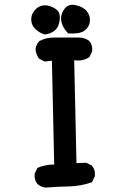

<svg xmlns="http://www.w3.org/2000/svg" viewBox="-20 -804 540 825"><path d="M174.8 2Q156.2 -0.5 142.1 -12.2L141.6 -12.7L141.1 -13.2Q126.5 -29.8 128.9 -56.6V-58.6L129.9 -60.1L139.6 -79.6L141.1 -83L144.5 -84Q175.3 -96.7 212.9 -97.2L203.1 -543L174.8 -540H171.9L169.4 -541L149.9 -550.8L147.9 -551.8L146.5 -553.7Q135.3 -569.8 132.8 -590.8V-591.8V-592.8Q133.3 -597.7 134.5 -602.1Q135.7 -606.4 137.5 -610.4Q139.2 -614.3 141.6 -618.2Q144 -622.1 147 -625.5L147.9 -627L149.9 -627.9Q177.2 -642.6 210.9 -642.6H319.3Q344.2 -642.6 362.3 -628.9L363.3 -628.4L363.8 -627.4Q378.4 -610.8 376 -585V-583.5L375 -581.5L365.2 -561L364.3 -558.6L361.8 -557.1Q341.8 -543.9 314.5 -543.9H314H313.5L298.8 -544.9L308.6 -103L348.1 -104.5H350.6L353 -103.5L372.6 -93.8L374.5 -92.8L375.5 -91.3Q390.1 -74.7 387.7 -48.8V-47.4L386.7 -45.4L377 -24.9L375.5 -21.5L371.6 -20Q349.1 -12.2 325 -7.8Q300.8 -3.4 274.9 -2.9Q225.1 -2 176.8 2H175.8ZM171.9 -656.2Q166.5 -657.7 161.4 -659.7Q156.2 -661.6 151.6 -664.3Q147 -667 142.3 -670.7Q137.7 -674.3 132.8 -678.2Q113.3 -697.3 114.3 -723.1Q114.7 -735.8 120.4 -747.1Q126 -758.3 136.2 -767.1Q146.5 -776.4 159.4 -779.5Q172.4 -782.7 186 -779.8Q212.9 -773.4 227.5 -758.3Q243.2 -741.2 233.4 -702.6Q228.5 -683.1 213.4 -671.4Q198.2 -659.7 175.3 -656.2H173.3ZM270.5 -663.1Q260.3 -673.8 253.7 -685.5Q247.1 -697.3 244.1 -709.5Q237.8 -736.3 254.4 -762.2Q272.9 -790.5 308.1 -781.2Q323.7 -777.3 335.2 -770.8Q346.7 -764.2 354 -754.4Q368.7 -735.4 366.2 -711.9Q363.8 -688 343.8 -672.9Q333.5 -665 316.9 -662.1Q300.3 -659.2 276.9 -660.2H272.9Z"/></svg>

Font: NaikaiFont
Style: Bold
Weight: 700
Version: Version 1.89